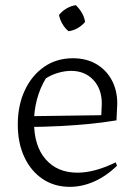

<svg xmlns="http://www.w3.org/2000/svg" viewBox="-20 -717 523 745"><path d="M251 8Q191 8 145.5 -22.5Q100 -53 74.5 -107.5Q49 -162 49 -234Q49 -308 76 -366Q103 -424 151 -457.5Q199 -491 263 -491Q315 -491 353.5 -468.5Q392 -446 413.5 -406.5Q435 -367 435 -315L432 -250Q377 -241 325.5 -236Q274 -231 216.5 -228Q159 -225 86 -224L87 -266L373 -270L375 -315Q375 -372 342 -407Q309 -442 256 -442Q232 -442 206 -434.5Q180 -427 158 -413Q135 -375 123.5 -331.5Q112 -288 112 -244Q112 -150 157.5 -98.5Q203 -47 280 -47Q347 -47 429 -87L434 -74Q393 -34 346 -13Q299 8 251 8ZM274 -697Q288 -684 298 -666.5Q308 -649 310 -632Q299 -618 281.5 -608Q264 -598 246 -596Q232 -607 222 -624.5Q212 -642 209 -659Q221 -674 238 -684Q255 -694 274 -697Z"/></svg>

Font: Piazzolla 24pt Light
Style: Regular
Weight: 300
Designer: Juan Pablo del Peral
Foundry: Huerta Tipografica
Version: Version 2.005